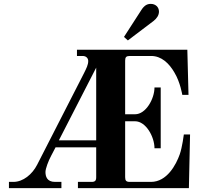

<svg xmlns="http://www.w3.org/2000/svg" viewBox="-20 -968 1044 988"><path d="M618 -778 638 -760 770 -860C787 -873 798 -890 798 -908C798 -932 780 -948 756 -948C738 -948 723 -941 707 -916ZM26 0H296V-32H263C221 -32 214 -61 214 -83C214 -100 229 -140 243 -166L266 -210H475V-56C475 -38 469 -32 451 -32H381V0H952L958 -276H926C926 -276 918 -211 905 -174C886 -120 839 -32 757 -32H648C630 -32 624 -38 624 -56V-344H675C731 -344 775 -264 775 -205H807V-518H775C775 -460 731 -380 675 -380H624V-656C624 -674 630 -680 648 -680H758C810 -680 850 -643 878 -594C908 -544 918 -480 918 -480H950L944 -712H376V-680H405C424 -680 434 -668 434 -654C434 -635 425 -617 412 -591L171 -120C146 -71 99 -32 49 -32H26ZM283 -246 475 -620V-246Z"/></svg>

Font: Old Standard
Style: Bold
Weight: 700
Designer: Alexey Kryukov <alexios@thessalonica.org.ru>
Version: Version 2.0.2